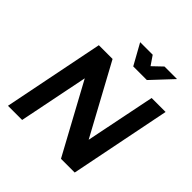

<svg xmlns="http://www.w3.org/2000/svg" viewBox="-233 -1080 1255 1255"><g transform="rotate(45 395.0 -452.5)"><path d="M661 -700H790L650 0H523L261 -482L164 0H33L173 -700H300L563 -216ZM575 -905H691L556 -761H430L350 -905H466L509 -842Z"/></g></svg>

Font: Gontserrat Medium
Style: Italic
Weight: 500
Italic angle: -11.3°
Designer: Julieta Ulanovsky
Foundry: Julieta Ulanovsky
Version: Version 6.001